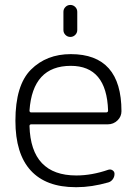

<svg xmlns="http://www.w3.org/2000/svg" viewBox="-20 -777 561 785"><path d="M100.6 -325.2Q100.6 -317.4 107.4 -317.4H414.1Q421.9 -317.4 421.9 -325.2Q416 -507.8 269.5 -507.8Q113.3 -507.8 100.6 -325.2ZM107.4 -268.6Q100.6 -268.6 100.6 -261.7Q106.4 -59.6 292 -59.6Q355.5 -59.6 422.9 -83Q432.6 -85.9 440.4 -80.6Q448.2 -75.2 448.2 -66.4Q448.2 -53.7 440.9 -43.9Q433.6 -34.2 422.9 -31.2Q354.5 -11.7 293.9 -11.7Q292 -11.7 289.1 -11.7Q168 -11.7 105.5 -80.1Q43 -148.4 43 -283.2Q43 -428.7 106.4 -492.2Q169.9 -555.7 269.5 -555.7Q476.6 -555.7 476.6 -322.3Q476.6 -300.8 460.9 -285.2Q444.3 -268.6 419.9 -268.6ZM239.3 -654.3V-728.5Q239.3 -740.2 247.6 -748.5Q255.9 -756.8 267.6 -756.8Q279.3 -756.8 287.6 -748.5Q295.9 -740.2 295.9 -728.5V-654.3Q295.9 -642.6 287.6 -634.3Q279.3 -626 267.6 -626Q255.9 -626 247.6 -634.3Q239.3 -642.6 239.3 -654.3Z"/></svg>

Font: irohamaru Light
Style: Regular
Weight: 200
Designer: [Source Han Sans]
Ryoko NISHIZUKA  (kana & ideographs); Paul D. Hunt (Latin, Greek & Cyrillic); Wenlong ZHANG  (bopomofo
Version: Version 1.01